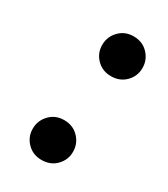

<svg xmlns="http://www.w3.org/2000/svg" viewBox="-141 -584 588 673"><g transform="rotate(30 153.0 -247.5)"><path d="M119 -435Q119 -468 142 -492Q165 -516 200 -516Q236 -516 259 -492Q282 -468 282 -435Q282 -402 259 -378.5Q236 -355 200 -355Q165 -355 142 -378.5Q119 -402 119 -435ZM55 -59Q55 -92 78 -116Q101 -140 136 -140Q172 -140 195 -116Q218 -92 218 -59Q218 -26 195 -2.5Q172 21 136 21Q101 21 78 -2.5Q55 -26 55 -59Z"/></g></svg>

Font: Von Semi
Style: Italic
Weight: 600
Version: Version 4.000; ttfautohint (v1.8.4.7-5d5b)